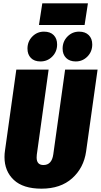

<svg xmlns="http://www.w3.org/2000/svg" viewBox="-20 -1114 606 1153"><path d="M497 -204Q483 -106 413.5 -43.5Q344 19 229 19Q119 19 63 -33.5Q7 -86 7 -171Q7 -191 10 -210L78 -696H272L201 -185Q200 -179 200 -168Q200 -123 241 -123Q291 -123 300 -187L371 -696H566ZM145 -822Q145 -865 174 -894.5Q203 -924 244 -924Q282 -924 302.5 -903Q323 -882 323 -847Q323 -804 294 -774.5Q265 -745 223 -745Q186 -745 165.5 -766Q145 -787 145 -822ZM356 -822Q356 -865 385 -894.5Q414 -924 455 -924Q492 -924 513 -903Q534 -882 534 -847Q534 -804 505 -774.5Q476 -745 435 -745Q398 -745 377 -766Q356 -787 356 -822ZM488 -964H214L234 -1094H508Z"/></svg>

Font: Fira Sans Extra Condensed Black
Style: Italic
Weight: 900
Width: 3
Italic angle: -8°
Designer: Carrois Corporate & Edenspiekermann AG
Foundry: Carrois Corporate GbR & Edenspiekermann AG
Version: Version 4.203